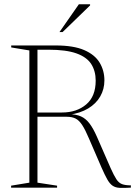

<svg xmlns="http://www.w3.org/2000/svg" viewBox="-20 -904 650 925"><path d="M278.5 -362Q349.5 -362 395.2 -400.8Q441 -439.5 441 -515.5Q441 -562 419.5 -595.5Q398 -629 348.2 -646.8Q298.5 -664.5 213.5 -664.5H127.5L119.5 -685H248.5Q334 -685 385.5 -662.8Q437 -640.5 460 -602.2Q483 -564 483 -516.5Q483 -474.5 463 -439.5Q443 -404.5 404.8 -381.5Q366.5 -358.5 312 -351V-354Q347 -353.5 370 -343.2Q393 -333 411 -309.5Q429 -286 447 -245L513 -94Q529 -58.5 540.5 -40.8Q552 -23 567.8 -17Q583.5 -11 610.5 -11V0Q577 2 556.5 1Q536 0 522.2 -9.5Q508.5 -19 496.8 -39.8Q485 -60.5 469 -97L408.5 -237Q391 -278.5 376.2 -301.2Q361.5 -324 344.2 -332.8Q327 -341.5 301 -341.5H133L130 -362ZM160.5 -685V-24L255 -9.5V0H33.5V-9.5L121.5 -24V-661L34 -675.5V-685ZM266.5 -749.5 360 -883.5H414V-878L281.5 -749.5Z"/></svg>

Font: Newsreader 36pt ExtraLight
Style: Regular
Weight: 250
Designer: Hugues Gentile
Foundry: Production Type
Version: Version 1.003